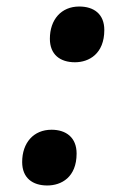

<svg xmlns="http://www.w3.org/2000/svg" viewBox="-20 -561 387 589"><path d="M210 -370C253 -370 300 -396 300 -469C300 -518 268 -541 223 -541C168 -541 133 -501 133 -442C133 -394 164 -370 210 -370ZM125 8C168 8 215 -17 215 -90C215 -139 183 -163 138 -163C83 -163 48 -123 48 -64C48 -15 80 8 125 8Z"/></svg>

Font: Noto Serif ExtraCondensed Black
Style: Italic
Weight: 900
Width: 2
Italic angle: -12°
Designer: Monotype Design Team
Foundry: Monotype Imaging Inc.
Version: Version 2.014